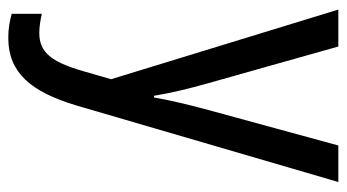

<svg xmlns="http://www.w3.org/2000/svg" viewBox="-202 -374 817 452"><g transform="rotate(90 206.0 -148.5)"><path d="M3 -537 167 -2 147 67C126 138 104 167 58 167C43 167 26 164 13 161V232C31 237 49 240 70 240C152 240 197 186 229 79L409 -537H323L240 -233C227 -185 216 -139 210 -103H206C199 -146 188 -190 176 -232L90 -537Z"/></g></svg>

Font: Noto Sans Sinhala Condensed
Style: Regular
Weight: 400
Width: 3
Designer: Jelle Bosma - Monotype Design Team
Foundry: Monotype Imaging Inc.
Version: Version 2.006